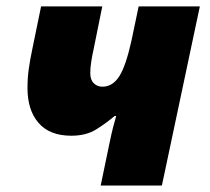

<svg xmlns="http://www.w3.org/2000/svg" viewBox="-20 -573 648 593"><path d="M291 0 318.8 -133.8Q324.2 -160.2 329.3 -179.9Q334.5 -199.7 338.9 -214.8H334Q309.1 -193.4 277.6 -173.6Q246.1 -153.8 200.2 -153.8Q133.3 -153.8 99.1 -193.4Q64.9 -232.9 64.9 -300.8Q64.9 -331.5 68.6 -358.6Q72.3 -385.7 80.1 -422.9L106.9 -553.2H295.9L268.1 -416Q265.1 -403.3 262 -383.8Q258.8 -364.3 258.8 -347.2Q258.8 -326.2 269.8 -315.7Q280.8 -305.2 295.9 -305.2Q327.6 -305.2 348.1 -336.9Q368.7 -368.7 386.2 -448.2L408.2 -553.2H597.2L480 0Z"/></svg>

Font: Open Sans ExtraBold
Style: Italic
Weight: 800
Italic angle: -12°
Designer: Monotype Design Team
Foundry: Monotype Imaging Inc.
Version: Version 3.000; ttfautohint (v1.8.4)